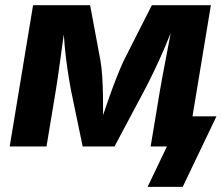

<svg xmlns="http://www.w3.org/2000/svg" viewBox="-20 -566 857 742"><path d="M17.5 0 107.8 -545.9H328.2L368.4 -330.9Q373 -303.7 375.2 -268.4Q377.3 -233.1 378 -195Q378.7 -156.9 378.4 -121.1Q378.1 -85.4 377.2 -57.2H358.3Q366.8 -85.8 378.6 -121.7Q390.4 -157.5 404 -195.5Q417.5 -233.5 431.4 -268.7Q445.3 -303.9 457.9 -330.9L566.8 -545.9H795L704.6 0H562.2L598 -215.5Q601.8 -238.2 608 -271.2Q614.2 -304.3 621.4 -342.1Q628.7 -380 635.8 -417.5Q642.8 -455 648.3 -486.9H657.8Q640 -437.1 619.2 -388.3Q598.5 -339.6 577.4 -295.6Q556.4 -251.6 537.3 -215.5L422.5 0H299.5L254.7 -215.5Q247.6 -253 241 -297.3Q234.3 -341.6 229.9 -389.9Q225.5 -438.2 224 -486.9H234.7Q229.5 -453.9 224.2 -416.6Q219 -379.3 214 -342.1Q208.9 -305 204.2 -272.1Q199.6 -239.3 195.5 -215.5L159.7 0ZM550.4 156.2 625.1 0H585.1L604.4 -116.4H816.5L686.1 156.2Z"/></svg>

Font: Inter
Style: Italic
Weight: 400
Italic angle: -9.3988°
Designer: Rasmus Andersson
Foundry: rsms
Version: Version 4.001;git-66647c0bb